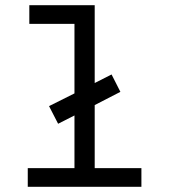

<svg xmlns="http://www.w3.org/2000/svg" viewBox="-20 -720 652 740"><path d="M87 0V-72H267V-275L204 -243L169 -311L267 -360V-628H93V-700H345V-400L410 -433L444 -366L345 -315V-72H525V0Z"/></svg>

Font: Space Mono
Style: Regular
Weight: 400
Monospace: yes
Designer: Colophon Foundry + Benjamin Critton
Foundry: Colophon Foundry & Benjamin Critton
Version: Version 1.003; ttfautohint (v1.8.4.7-5d5b)